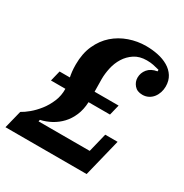

<svg xmlns="http://www.w3.org/2000/svg" viewBox="-211 -839 928 969"><g transform="rotate(30 253.0 -355.0)"><path d="M-20 -104Q-1 -114 23 -134Q47 -154 69 -182Q91 -210 105.5 -245Q120 -280 119 -319H35L50 -380H110Q107 -394 105 -411.5Q103 -429 103 -452Q103 -516 125 -564.5Q147 -613 183.5 -645Q220 -677 267.5 -693.5Q315 -710 365 -710Q401 -710 434.5 -703Q468 -696 494.5 -680.5Q521 -665 536.5 -640.5Q552 -616 552 -582Q552 -564 546.5 -547Q541 -530 530.5 -516.5Q520 -503 504.5 -495Q489 -487 470 -487Q439 -487 422.5 -506.5Q406 -526 406 -550Q406 -578 424 -600Q442 -622 478 -628V-637Q459 -642 442.5 -645.5Q426 -649 404 -649Q362 -649 333 -630Q304 -611 286 -582Q268 -553 260.5 -518.5Q253 -484 253 -453Q253 -436 253.5 -418Q254 -400 254 -380H394L379 -319H254Q252 -275 237.5 -241Q223 -207 200 -182.5Q177 -158 147.5 -142Q118 -126 86 -119L84 -109H382L409 -219H481L427 0H-46Z"/></g></svg>

Font: IBM Plex Serif
Style: Bold Italic
Weight: 700
Italic angle: -14°
Designer: Mike Abbink, Paul van der Laan, Pieter van Rosmalen
Foundry: Bold Monday
Version: Version 3.001